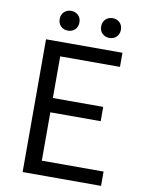

<svg xmlns="http://www.w3.org/2000/svg" viewBox="-98 -976 784 1044"><g transform="rotate(10 294.5 -454.5)"><path d="M101 0V-733H523V-655H193V-425H471V-346H193V-79H534V0ZM209 -800Q186 -800 170.5 -815Q155 -830 155 -855Q155 -879 170.5 -894Q186 -909 209 -909Q233 -909 248.5 -894Q264 -879 264 -855Q264 -830 248.5 -815Q233 -800 209 -800ZM439 -800Q415 -800 399.5 -815Q384 -830 384 -855Q384 -879 399.5 -894Q415 -909 439 -909Q462 -909 477.5 -894Q493 -879 493 -855Q493 -830 477.5 -815Q462 -800 439 -800Z"/></g></svg>

Font: Noto Sans KR
Style: Regular
Weight: 400
Designer: Ryoko NISHIZUKA  (kana, bopomofo & ideographs); Paul D. Hunt (Latin, Greek & Cyrillic); Sandoll Communications , Soo-you
Foundry: Adobe
Version: Version 2.004-H2;hotconv 1.0.118;makeotfexe 2.5.65603